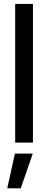

<svg xmlns="http://www.w3.org/2000/svg" viewBox="-20 -748 252 1007"><path d="M152.8 -727.5V0H59.6V-727.5ZM18.1 239.7 58.1 57.6H151.9L88.9 239.7Z"/></svg>

Font: Inter Cardless Display
Style: Regular
Weight: 400
Designer: Rasmus Andersson
Foundry: rsms
Version: Version 4.001;git-9221beed3